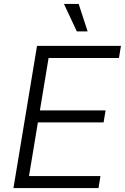

<svg xmlns="http://www.w3.org/2000/svg" viewBox="-20 -962 639 982"><path d="M48.8 0 169.4 -727.5H598.6L588.4 -665.5H228.5L184.1 -397.5H520L509.8 -335.9H173.8L128.4 -61.5H493.7L483.9 0ZM373 -801.3 307.1 -941.9H382.3L428.2 -801.3Z"/></svg>

Font: Inter 16pt Light
Style: Italic
Weight: 300
Italic angle: -9.3988°
Version: Version 4.001;git-66647c0bb